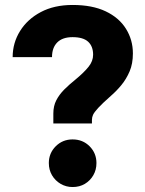

<svg xmlns="http://www.w3.org/2000/svg" viewBox="-20 -733 580 766"><path d="M192.8 -240.5V-280Q192.8 -310.3 204.7 -333.1Q216.5 -355.8 236.3 -375.8Q256.2 -395.7 282.3 -416.7Q315.3 -444 333.4 -466.7Q351.5 -489.3 351.5 -514.7Q351.5 -548 331.8 -566.4Q312 -584.8 269.5 -584.8Q229.3 -584.8 208.4 -563.7Q187.5 -542.7 187.5 -505H30.5Q30.5 -561.8 60 -609.2Q89.5 -656.7 142.9 -684.9Q196.3 -713.2 269.5 -713.2Q348.2 -713.2 401.6 -687.8Q455.1 -662.4 482.6 -618.1Q510.2 -573.8 510.2 -520Q510.2 -478.8 497.1 -448.2Q484 -417.5 464.1 -393.4Q444.2 -369.3 422 -350.2Q388.2 -320.3 371.9 -302.6Q355.7 -284.8 351.3 -275.1Q346.8 -265.3 346.8 -254.5V-240.5ZM269.5 13.2Q243.7 13.2 221.9 0.5Q200.2 -12.2 187.5 -33.8Q174.8 -55.4 174.8 -82.6Q174.8 -121.7 202.2 -149.3Q229.7 -176.8 269.5 -176.8Q310.3 -176.8 337.6 -149.3Q364.8 -121.7 364.8 -82.6Q364.8 -55.4 352.3 -33.8Q339.8 -12.2 318.6 0.5Q297.4 13.2 269.5 13.2Z"/></svg>

Font: Golos Text
Style: Regular
Weight: 400
Designer: A.Korolkova, Vitaly Kuzmin
Foundry: ParaType Ltd
Version: Version 2.004